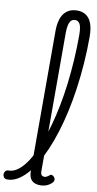

<svg xmlns="http://www.w3.org/2000/svg" viewBox="-241 -1513 798 1585"><g transform="rotate(10 157.5 -720.0)"><path d="M-57 17Q-76 17 -85 5.5Q-94 -6 -94 -20.5Q-94 -35 -85 -46.5Q-76 -58 -57 -58Q-24 -58 7.5 -78Q39 -98 69.5 -135.5Q100 -173 128 -226.5Q156 -280 181 -347.5Q206 -415 228 -494.5Q250 -574 267.5 -663Q285 -752 297 -849.5Q309 -947 315.5 -1050.5Q322 -1154 322 -1261Q322 -1279 335 -1288.5Q348 -1298 365.5 -1298Q383 -1298 396 -1288.5Q409 -1279 409 -1261Q409 -1147 401 -1037.5Q393 -928 378.5 -825Q364 -722 343 -627Q322 -532 295.5 -447.5Q269 -363 238 -291.5Q207 -220 172.5 -163Q138 -106 100.5 -66Q63 -26 23.5 -4.5Q-16 17 -57 17ZM221 17Q195 17 176 10Q157 3 145.5 -10Q134 -23 128.5 -42.5Q123 -62 123 -86V-1258Q123 -1356 161 -1406.5Q199 -1457 273 -1457Q317 -1457 348 -1434.5Q379 -1412 394 -1368.5Q409 -1325 409 -1261Q409 -1242 396 -1233Q383 -1224 365.5 -1224Q348 -1224 335 -1233Q322 -1242 322 -1261Q322 -1300 316.5 -1326Q311 -1352 298.5 -1364.5Q286 -1377 268 -1377Q248 -1377 235 -1364.5Q222 -1352 215.5 -1325.5Q209 -1299 209 -1258V-96Q209 -83 213 -74.5Q217 -66 224 -62Q231 -58 240 -58Q249 -58 256.5 -61Q264 -64 271 -69.5Q278 -75 285 -80Q293 -87 303 -82.5Q313 -78 320 -70Q328 -60 328.5 -50Q329 -40 324 -31Q313 -16 296 -5Q279 6 260 11.5Q241 17 221 17Z"/></g></svg>

Font: Playwrite ID
Style: Regular
Weight: 400
Designer: Veronika Burian, José Scaglione
Foundry: TypeTogether
Version: Version 1.002